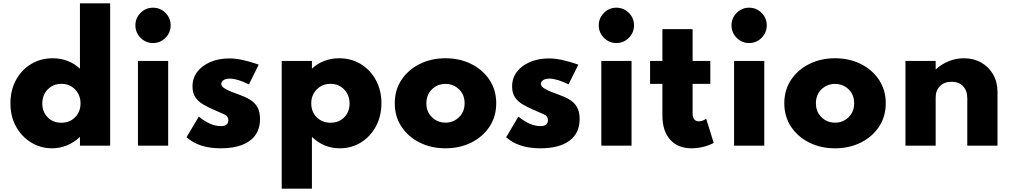

<svg xmlns="http://www.w3.org/2000/svg" viewBox="-20 -880 6120 1160"><path d="M294.5 16Q342 16 385.2 -2Q428.5 -20 463 -53V0H645.5V-860H463V-465Q432.5 -494.5 390 -511.2Q347.5 -528 299 -528Q225 -528 167 -492.5Q109 -457 76 -395.5Q43 -334 43 -256Q43 -176 77.2 -114.8Q111.5 -53.5 168.8 -18.8Q226 16 294.5 16ZM350.5 -138.5Q300 -138.5 267.8 -171.5Q235.5 -204.5 235.5 -254.5Q235.5 -306 268.5 -339.8Q301.5 -373.5 351.5 -373.5Q400.5 -373.5 433.5 -339.8Q466.5 -306 466.5 -255Q466.5 -205 434 -171.8Q401.5 -138.5 350.5 -138.5Z M904.5 -620Q948.5 -620 979.8 -651.5Q1011 -683 1011 -727Q1011 -771 979.8 -802.2Q948.5 -833.5 904.5 -833.5Q860.5 -833.5 829.2 -802.2Q798 -771 798 -727Q798 -683 829.2 -651.5Q860.5 -620 904.5 -620ZM813.5 0H996V-512H813.5Z M1313.5 16Q1427 16 1489 -29.5Q1551 -75 1551 -160.5Q1551 -206 1534.5 -233.8Q1518 -261.5 1489.5 -278.5Q1461 -295.5 1425 -308Q1404 -315.5 1378.8 -325.2Q1353.5 -335 1335.2 -347Q1317 -359 1317 -373.5Q1317 -387 1330.8 -396Q1344.5 -405 1368 -405Q1413.5 -405 1484 -370L1543 -489.5Q1437 -527 1366.5 -527Q1301 -527 1250.5 -505.2Q1200 -483.5 1171.5 -445.5Q1143 -407.5 1143 -357.5Q1143 -318 1160.2 -292.5Q1177.5 -267 1205 -250.5Q1232.5 -234 1263.5 -220.5Q1314.5 -199 1337 -188.2Q1359.5 -177.5 1359.5 -154Q1359.5 -118 1314 -118Q1251.5 -118 1181 -175.5L1107 -51Q1181 16 1313.5 16Z M1682 260H1864.5V-53Q1936 16 2033 16Q2104.5 16 2161.5 -19.8Q2218.5 -55.5 2251.5 -117.2Q2284.5 -179 2284.5 -256Q2284.5 -334 2251.2 -395.5Q2218 -457 2160.2 -492.5Q2102.5 -528 2028.5 -528Q1980.5 -528 1938 -511.5Q1895.5 -495 1864.5 -465V-512H1682ZM1977 -138.5Q1926.5 -138.5 1893.5 -171.5Q1860.5 -204.5 1860.5 -255.5Q1860.5 -306 1893.8 -339.8Q1927 -373.5 1976.5 -373.5Q2026 -373.5 2059 -339.8Q2092 -306 2092 -255Q2092 -204 2059.8 -171.2Q2027.5 -138.5 1977 -138.5Z M2671.5 16Q2758 16 2827.5 -18.8Q2897 -53.5 2937.5 -114.8Q2978 -176 2978 -256Q2978 -336 2937.5 -397.2Q2897 -458.5 2827.5 -493.2Q2758 -528 2671.5 -528Q2585 -528 2515.5 -493.2Q2446 -458.5 2405.5 -397.2Q2365 -336 2365 -256Q2365 -176 2405.5 -114.8Q2446 -53.5 2515.5 -18.8Q2585 16 2671.5 16ZM2671.5 -139Q2623.5 -139 2589.8 -171.8Q2556 -204.5 2556 -256Q2556 -308 2589.8 -340.5Q2623.5 -373 2671.5 -373Q2719.5 -373 2753.2 -340.5Q2787 -308 2787 -256Q2787 -204.5 2753.2 -171.8Q2719.5 -139 2671.5 -139Z M3244.5 16Q3358 16 3420 -29.5Q3482 -75 3482 -160.5Q3482 -206 3465.5 -233.8Q3449 -261.5 3420.5 -278.5Q3392 -295.5 3356 -308Q3335 -315.5 3309.8 -325.2Q3284.5 -335 3266.2 -347Q3248 -359 3248 -373.5Q3248 -387 3261.8 -396Q3275.5 -405 3299 -405Q3344.5 -405 3415 -370L3474 -489.5Q3368 -527 3297.5 -527Q3232 -527 3181.5 -505.2Q3131 -483.5 3102.5 -445.5Q3074 -407.5 3074 -357.5Q3074 -318 3091.2 -292.5Q3108.5 -267 3136 -250.5Q3163.5 -234 3194.5 -220.5Q3245.5 -199 3268 -188.2Q3290.5 -177.5 3290.5 -154Q3290.5 -118 3245 -118Q3182.5 -118 3112 -175.5L3038 -51Q3112 16 3244.5 16Z M3704 -620Q3748 -620 3779.2 -651.5Q3810.5 -683 3810.5 -727Q3810.5 -771 3779.2 -802.2Q3748 -833.5 3704 -833.5Q3660 -833.5 3628.8 -802.2Q3597.5 -771 3597.5 -727Q3597.5 -683 3628.8 -651.5Q3660 -620 3704 -620ZM3613 0H3795.5V-512H3613Z M4158 16Q4192 16 4227.5 7.5Q4263 -1 4292 -16.5L4246.5 -163Q4225 -147 4203 -147Q4164.5 -147 4164.5 -196V-373.5H4271.5V-512H4164.5V-704H3982V-512H3907.5V-373.5H3982V-182.5Q3982 -89 4028.5 -36.5Q4075 16 4158 16Z M4506 -620Q4550 -620 4581.2 -651.5Q4612.5 -683 4612.5 -727Q4612.5 -771 4581.2 -802.2Q4550 -833.5 4506 -833.5Q4462 -833.5 4430.8 -802.2Q4399.5 -771 4399.5 -727Q4399.5 -683 4430.8 -651.5Q4462 -620 4506 -620ZM4415 0H4597.5V-512H4415Z M5025 16Q5111.5 16 5181 -18.8Q5250.5 -53.5 5291 -114.8Q5331.5 -176 5331.5 -256Q5331.5 -336 5291 -397.2Q5250.5 -458.5 5181 -493.2Q5111.5 -528 5025 -528Q4938.5 -528 4869 -493.2Q4799.5 -458.5 4759 -397.2Q4718.5 -336 4718.5 -256Q4718.5 -176 4759 -114.8Q4799.5 -53.5 4869 -18.8Q4938.5 16 5025 16ZM5025 -139Q4977 -139 4943.2 -171.8Q4909.5 -204.5 4909.5 -256Q4909.5 -308 4943.2 -340.5Q4977 -373 5025 -373Q5073 -373 5106.8 -340.5Q5140.5 -308 5140.5 -256Q5140.5 -204.5 5106.8 -171.8Q5073 -139 5025 -139Z M5450.5 0H5633V-292Q5633 -333.5 5659.2 -359.8Q5685.5 -386 5729.5 -386Q5773 -386 5798.5 -359.2Q5824 -332.5 5824 -286.5V0H6006.5V-325.5Q6006.5 -384.5 5980.2 -430.2Q5954 -476 5908.2 -502Q5862.5 -528 5804 -528Q5755 -528 5710.2 -509.5Q5665.5 -491 5633 -460V-512H5450.5Z"/></svg>

Font: Spartan ExtraBold
Style: Regular
Weight: 800
Designer: Matt Bailey, Mirko Velimirovic
Foundry: Matt Bailey
Version: Version 1.003; ttfautohint (v1.8.3)